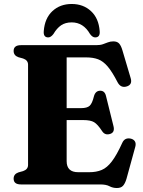

<svg xmlns="http://www.w3.org/2000/svg" viewBox="-20 -927 717 965"><path d="M48.5 -671Q48.5 -700 85.5 -700H463.5Q484 -700 497.2 -704.8Q510.5 -709.5 522.5 -714.2Q534.5 -719 550 -719Q569 -719 578.8 -708.2Q588.5 -697.5 595.5 -673.5L637 -533.5Q646 -502.5 618.5 -493Q587.5 -482.5 571 -513.5Q544 -566 521.2 -592.8Q498.5 -619.5 473.2 -629Q448 -638.5 414 -638.5H315V-383.5H387Q418 -383.5 430.8 -395.5Q443.5 -407.5 452 -442.5Q459.5 -470.5 483 -471Q506 -471.5 512.5 -445.5L550.5 -292.5Q558 -262 534 -254Q508 -245.5 493.5 -267.5Q471 -302 453 -312.8Q435 -323.5 399 -323.5H315V-117Q315 -61.5 373 -61.5H428.5Q464.5 -61.5 491.2 -72.8Q518 -84 542.2 -115.8Q566.5 -147.5 594.5 -209Q606.5 -236 636 -230.5Q651 -227.5 657.8 -216.8Q664.5 -206 660 -189.5L615.5 -27.5Q608.5 -4.5 598.2 6.8Q588 18 567.5 18Q547 18 530.2 9Q513.5 0 483.5 0H85.5Q48.5 0 48.5 -29Q48.5 -52 72.5 -60.5L96 -67Q121 -75.5 121 -98V-602Q121 -624.5 96 -633L72.5 -639.5Q48.5 -648 48.5 -671ZM340.5 -814.5Q308.5 -814.5 287 -799.8Q265.5 -785 248.5 -756Q235.5 -739 222.5 -739Q197 -739 200 -771Q205 -835.5 243.5 -871.2Q282 -907 340.5 -907Q398.5 -907 437.2 -871.2Q476 -835.5 481 -771Q484 -739 458 -739Q445 -739 432.5 -756Q399 -814.5 340.5 -814.5Z"/></svg>

Font: Fraunces 9pt
Style: Bold
Weight: 700
Version: Version 1.000;[b76b70a41]